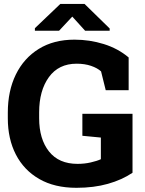

<svg xmlns="http://www.w3.org/2000/svg" viewBox="-20 -917 714 948"><path d="M357.4 10.3Q249.5 10.3 173.8 -33.2Q98.1 -76.7 58.3 -154.1Q18.6 -231.4 18.6 -333V-361.3Q18.6 -467.8 58.1 -548.8Q97.7 -629.9 171.4 -675.5Q245.1 -721.2 347.7 -721.2Q422.4 -721.2 492.4 -699.5Q562.5 -677.7 615.2 -633.3V-471.7H502L479 -564.5Q460.9 -581.1 429.7 -591.8Q398.4 -602.5 358.4 -602.5Q269.5 -602.5 221.4 -536.1Q173.3 -469.7 173.3 -362.3V-333Q173.3 -230.5 221.9 -169.2Q270.5 -107.9 362.8 -107.9Q397 -107.9 428 -115Q459 -122.1 478 -130.9V-237.8L386.7 -246.6V-355H634.3V-64Q582 -28.8 512.7 -9.3Q443.4 10.3 357.4 10.3ZM152.3 -765.1V-777.8L277.8 -897.5H397.5L521.5 -776.4V-765.1H400.4L336.9 -835L271.5 -765.1Z"/></svg>

Font: Roboto Slab ExtraBold
Style: Regular
Weight: 800
Designer: Google
Version: Version 2.001; ttfautohint (v1.8.3)